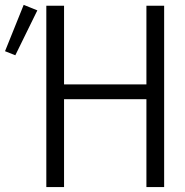

<svg xmlns="http://www.w3.org/2000/svg" viewBox="-123 -763 755 783"><path d="M-102.5 -554.2 -26.4 -743.2 29.3 -720.7 -60.5 -537.6ZM65.9 0V-739.7H138.2V-418.9H474.1V-739.7H546.4V0H474.1V-358.4H138.2V0Z"/></svg>

Font: News Cycle
Style: Regular
Weight: 500
Version: Version 0.5.2